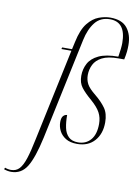

<svg xmlns="http://www.w3.org/2000/svg" viewBox="-232 -827 810 1134"><g transform="rotate(10 172.5 -259.5)"><path d="M-84 240Q-105 240 -127 232L-123 222Q-116 225 -106 227Q-96 229 -87 229Q-56 229 -37 208.5Q-18 188 -3.5 143.5Q11 99 26 25L143 -526H83L86 -536H145L155 -581Q171 -657 201.5 -695Q232 -733 268 -746Q304 -759 336 -759Q406 -759 437.5 -719.5Q469 -680 469 -617Q469 -596 467 -577Q465 -558 459 -530H424Q362 -530 327 -512Q292 -494 277.5 -464.5Q263 -435 263 -402Q263 -373 275.5 -349Q288 -325 328 -293Q366 -262 389.5 -229.5Q413 -197 413 -144Q413 -75 375 -32.5Q337 10 271 10Q229 10 202.5 -6.5Q176 -23 163.5 -48Q151 -73 151 -100Q151 -126 161 -137Q171 -148 184 -148Q184 -105 191 -72Q198 -39 218 -19.5Q238 0 275 0Q322 0 350.5 -33Q379 -66 379 -129Q379 -166 363.5 -195.5Q348 -225 308 -260Q268 -294 247 -321.5Q226 -349 226 -391Q226 -431 244 -465Q262 -499 305 -519.5Q348 -540 422 -540Q426 -563 428.5 -585.5Q431 -608 431 -623Q431 -749 336 -749Q279 -749 246.5 -708Q214 -667 200 -600L71 8Q44 132 10.5 186Q-23 240 -84 240Z"/></g></svg>

Font: Noto Serif Display Condensed ExtraLight
Style: Italic
Weight: 200
Width: 3
Italic angle: -12°
Designer: Monotype Design Team
Foundry: Monotype Imaging Inc.
Version: Version 2.009